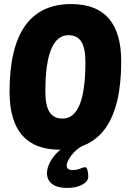

<svg xmlns="http://www.w3.org/2000/svg" viewBox="-20 -728 624 944"><path d="M274 8Q27 8 27 -277Q27 -708 330 -708Q576 -708 576 -426Q576 8 274 8ZM288 -145Q400 -145 400 -423Q400 -491 380 -523Q360 -555 317 -555Q203 -555 203 -278Q203 -209 223.5 -177Q244 -145 288 -145ZM309 196Q263 196 237 177Q211 158 211 123Q211 98 225.5 70Q240 42 264.5 19Q289 -4 319 -17L384 -10Q353 7 330.5 36.5Q308 66 308 86Q308 108 336 108Q358 108 374.5 101Q391 94 398 94Q407 94 410.5 110Q414 126 414 140Q414 164 384.5 180Q355 196 309 196Z"/></svg>

Font: Asap Condensed Condensed ExtraBold
Style: Italic
Weight: 800
Width: 3
Italic angle: -6°
Designer: Pablo Cosgaya
Foundry: Omnibus-Type
Version: Version 3.001; ttfautohint (v1.8.4.7-5d5b)